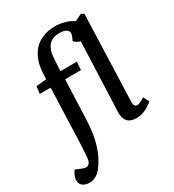

<svg xmlns="http://www.w3.org/2000/svg" viewBox="-290 -912 1149 1270"><g transform="rotate(-30 285.0 -276.5)"><path d="M431.2 -610.8Q401.4 -618.7 384.8 -638.2L397 -666Q410.2 -696.3 392.3 -712.6Q374.5 -729 335 -729Q228 -729 221.2 -602.1L215.8 -506.8H340.8L336.9 -444.8H215.8L203.1 -131.8Q195.8 61.5 107.9 176.8Q67.4 229 15.1 229Q-15.6 229 -35.4 214.4Q-55.2 199.7 -55.2 174.8Q-56.6 142.6 -28.8 104L16.1 122.1Q74.7 147.5 83 81.1Q85.9 54.2 89.8 -22.9L105 -444.8H22L28.8 -500L106.9 -507.8L109.9 -559.1Q112.3 -607.9 127.2 -647.9Q142.1 -688 169.2 -718.3Q196.3 -748.5 238.3 -765.4Q280.3 -782.2 334 -782.2Q367.7 -782.2 405.3 -771.7Q442.9 -761.2 470.2 -742.2L522 -768.1L543 -755.9L520 -100.1Q519 -78.1 524.7 -68.1Q530.3 -58.1 545.9 -58.1Q564.5 -58.1 602.1 -84L625 -40Q604.5 -20.5 569.8 -3.2Q535.2 14.2 497.1 14.2Q405.8 14.2 410.2 -85Z"/></g></svg>

Font: Literata Book SemiBold
Style: Italic
Weight: 600
Italic angle: -3°
Designer: Latin by Veronika Burian and Jose Scaglione. Greek by Irene Vlachou. Cyrillic by Vera Evstafieva
Foundry: TypeTogether
Version: Version 1.003;PS 001.003;hotconv 1.0.88;makeotf.lib2.5.64775